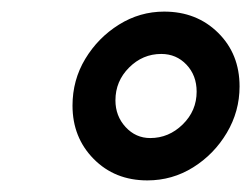

<svg xmlns="http://www.w3.org/2000/svg" viewBox="-20 -729 433 331"><path d="M234 -418Q178 -418 141.5 -455Q105 -492 105 -547Q105 -591 127 -627.5Q149 -664 185 -686.5Q221 -709 263 -709Q319 -709 356 -672.5Q393 -636 393 -580Q393 -537 371 -500Q349 -463 313 -440.5Q277 -418 234 -418ZM239 -491Q271 -491 295 -514.5Q319 -538 319 -571Q319 -599 301.5 -617.5Q284 -636 258 -636Q226 -636 202.5 -612.5Q179 -589 179 -556Q179 -529 196.5 -510Q214 -491 239 -491Z"/></svg>

Font: Red Hat Display
Style: Bold Italic
Weight: 700
Italic angle: -12°
Designer: Pentagram, MCKL
Foundry: Pentagram, MCKL
Version: Version 1.023; ttfautohint (v1.8.3)